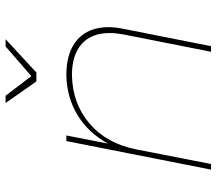

<svg xmlns="http://www.w3.org/2000/svg" viewBox="-64 -710 774 686"><g transform="rotate(-90 323.0 -367.0)"><path d="M569 -366Q569 -342 563 -313L501 0H481L543 -313Q548 -341 548 -362Q548 -427 509 -462Q470 -497 397 -497Q296 -495 224.5 -434Q153 -373 132 -266L80 0H60L162 -517H182L153 -368Q191 -438 254 -476.5Q317 -515 397 -517Q480 -517 524.5 -477.5Q569 -438 569 -366ZM500 -734H526L407 -624H375L298 -734H324L394 -642Z"/></g></svg>

Font: Gontserrat Thin
Style: Italic
Weight: 250
Italic angle: -11.3°
Designer: Julieta Ulanovsky
Foundry: Julieta Ulanovsky
Version: Version 6.001